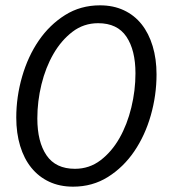

<svg xmlns="http://www.w3.org/2000/svg" viewBox="-20 -688 640 720"><path d="M254 12Q204 12 164.5 -6.5Q125 -25 97.5 -59Q70 -93 55.5 -141Q41 -189 41 -247Q41 -325 63 -401Q85 -477 125.5 -536Q166 -595 224 -631.5Q282 -668 355 -668Q405 -668 444.5 -649.5Q484 -631 511 -597Q538 -563 552.5 -515Q567 -467 567 -409Q567 -331 545.5 -255.5Q524 -180 483.5 -120.5Q443 -61 385 -24.5Q327 12 254 12ZM261 -55Q315 -55 357 -87Q399 -119 428 -170Q457 -221 472.5 -285Q488 -349 488 -413Q488 -500 454 -550.5Q420 -601 348 -601Q294 -601 252 -569Q210 -537 180.5 -486Q151 -435 135.5 -371.5Q120 -308 120 -244Q120 -156 154.5 -105.5Q189 -55 261 -55Z"/></svg>

Font: Source Code Pro
Style: Italic
Weight: 400
Italic angle: -11°
Monospace: yes
Designer: Paul D. Hunt, Teo Tuominen
Foundry: Adobe Systems Incorporated
Version: Version 1.050;PS 1.000;hotconv 16.6.51;makeotf.lib2.5.65220